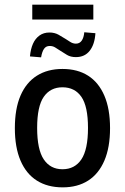

<svg xmlns="http://www.w3.org/2000/svg" viewBox="-20 -798 539 827"><path d="M250 9Q185 9 139 -20Q93 -49 68.5 -106Q44 -163 44 -246Q44 -330 68.5 -386.5Q93 -443 139 -472Q185 -501 249 -501Q314 -501 359.5 -472Q405 -443 429.5 -386Q454 -329 454 -246Q454 -163 429.5 -106Q405 -49 359.5 -20Q314 9 250 9ZM249 -69Q302 -69 330.5 -111.5Q359 -154 359 -247Q359 -340 330.5 -381Q302 -422 249 -422Q197 -422 168.5 -381Q140 -340 140 -247Q140 -154 168.5 -111.5Q197 -69 249 -69ZM119 -714V-778H382V-714ZM157 -551 109 -555Q112 -587 122 -609.5Q132 -632 150 -645Q168 -658 193 -658Q215 -658 232 -648.5Q249 -639 263 -630Q271 -625 282.5 -617.5Q294 -610 307 -610Q323 -610 332 -623Q341 -636 343 -659L391 -655Q388 -607 366.5 -579.5Q345 -552 307 -552Q284 -552 268.5 -561.5Q253 -571 239 -580Q227 -588 217 -594Q207 -600 194 -600Q178 -600 169.5 -587.5Q161 -575 157 -551Z"/></svg>

Font: Nunito Sans 10pt Condensed SemiBold
Style: Regular
Weight: 600
Width: 3
Designer: Vernon Adams
Foundry: Vernon Adams
Version: Version 3.101;gftools[0.9.27]